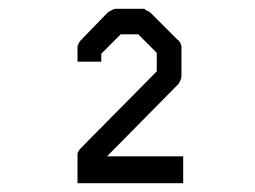

<svg xmlns="http://www.w3.org/2000/svg" viewBox="-20 -679 580 436"><path d="M396 -324V-263H156V-298V-324V-331Q156 -332 158 -334.8Q160 -337.5 160 -338Q161 -340 164 -343L336 -517V-559L294 -601H254L210 -557V-539H156V-568V-571V-574Q156.5 -575 157.5 -577.5Q158.5 -580 159 -581Q159 -582 161 -584Q161 -585 163 -587L222 -648Q226 -652 228 -653L234 -656Q235 -656.5 236.5 -657.2Q238 -658 239.2 -658.5Q240.5 -659 242 -659H305H308Q308.5 -659 309.5 -657.5Q310.5 -656 311 -656Q312 -655.5 314.5 -654.5Q317 -653.5 318 -653Q320 -652 324 -648L383 -589Q385 -587 386 -587Q386 -586 388 -584Q388.5 -583.5 389 -582.5Q389.5 -581.5 390 -581Q390 -580 390.5 -578.8Q391 -577.5 391 -577Q391 -576.5 391.5 -575.5Q392 -574.5 392 -574V-570V-506Q392 -502 391 -500Q390.5 -499 389.5 -496.5Q388.5 -494 388 -493Q388 -492 386 -490Q386 -489 384 -487L223 -324Z"/></svg>

Font: 3270 Nerd Font
Style: Regular
Weight: 400
Monospace: yes
Version: Version 3.0.1;Nerd Fonts 3.3.0